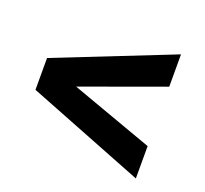

<svg xmlns="http://www.w3.org/2000/svg" viewBox="-86 -625 690 647"><g transform="rotate(20 259.0 -301.5)"><path d="M460 -524V-408L165 -301L460 -195V-79L40 -244V-358Z"/></g></svg>

Font: Exo 2
Style: Bold
Weight: 700
Designer: Natanael Gama
Foundry: Natanael Gama
Version: Version 2.010